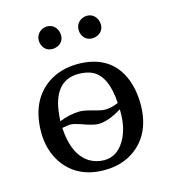

<svg xmlns="http://www.w3.org/2000/svg" viewBox="-98 -698 695 787"><g transform="rotate(-15 250.0 -305.0)"><path d="M38.1 -205.1Q38.1 -338.9 126.5 -401.4Q180.2 -438.5 253.9 -439Q388.7 -439 438.5 -331.5Q461.4 -280.8 461.9 -213.9Q461.9 -89.8 378.4 -28.8Q324.7 9.8 250 9.8Q132.8 9.8 74.2 -77.6Q38.6 -132.8 38.1 -205.1ZM126 -571.8Q126 -602.1 153.3 -615.7Q163.1 -620.1 172.9 -620.1Q202.6 -620.1 215.8 -591.8Q219.7 -581.5 220.2 -571.8Q220.2 -541 191.9 -528.8Q182.6 -525.4 172.9 -524.9Q142.1 -524.9 129.9 -553.2Q126 -562.5 126 -571.8ZM294.9 -571.8Q294.9 -602.1 322.3 -615.7Q332 -620.1 341.8 -620.1Q371.6 -620.1 384.8 -591.8Q388.7 -581.5 389.2 -571.8Q389.2 -541 360.8 -528.8Q351.6 -525.4 341.8 -524.9Q311 -524.9 298.8 -553.2Q294.9 -562.5 294.9 -571.8ZM374 -214.8Q317.4 -179.7 273.9 -179.2Q252.9 -179.2 202.6 -197.8Q177.2 -206.5 162.1 -207Q154.3 -207 126.5 -202.1Q133.3 -85.9 197.8 -46.4Q225.1 -30.3 258.8 -29.8Q319.8 -29.8 353 -97.2Q373.5 -140.6 374 -195.8Q374 -200.2 374 -204.3Q374 -208.5 374 -214.8ZM372.6 -242.2Q365.2 -361.8 301.8 -389.2Q277.8 -398.9 247.1 -398.9Q149.9 -398.9 130.4 -277.8Q127 -254.9 126 -230.5Q168.9 -248.5 212.9 -249Q233.4 -249 281.2 -234.9Q302.2 -229 317.9 -229Q343.3 -229.5 372.6 -242.2Z"/></g></svg>

Font: Linux Biolinum O
Style: Regular
Weight: 400
Designer: Philipp H. Poll
Foundry: Philipp H. Poll
Version: Version 1.0.4